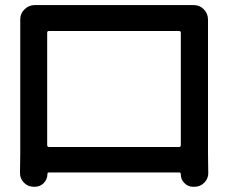

<svg xmlns="http://www.w3.org/2000/svg" viewBox="-20 -714 884 745"><path d="M681.6 -586.9Q681.6 -593.8 674.8 -593.8H169.9Q163.1 -593.8 163.1 -586.9V-151.4Q163.1 -143.6 169.9 -143.6H674.8Q681.6 -143.6 681.6 -151.4ZM787.1 -609.4V-118.2L788.1 -42Q788.1 -20.5 772.5 -4.9Q756.8 10.7 734.4 10.7H729.5Q709 10.7 695.3 -3.9Q681.6 -17.6 681.6 -37.1Q681.6 -44.9 675.8 -44.9H169.9Q164.1 -44.9 164.1 -39.1Q164.1 -18.6 149.9 -3.9Q135.7 10.7 115.2 10.7H111.3Q88.9 10.7 73.2 -4.9Q57.6 -20.5 57.6 -42L58.6 -118.2V-609.4V-638.7Q58.6 -662.1 75.2 -677.7Q91.8 -694.3 114.3 -694.3Q115.2 -694.3 115.2 -694.3Q129.9 -694.3 154.3 -694.3H697.3H731.4Q754.9 -694.3 771 -677.7Q787.1 -661.1 787.1 -637.7Z"/></svg>

Font: Gen Jyuu Gothic P Medium
Style: Regular
Weight: 500
Designer: [Source Han Sans]
Ryoko NISHIZUKA  (kana & ideographs); Paul D. Hunt (Latin, Greek & Cyrillic); Wenlong ZHANG  (bopomofo
Version: Version 1.002.20150607